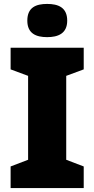

<svg xmlns="http://www.w3.org/2000/svg" viewBox="-20 -957 480 977"><path d="M220 -937C164 -937 119 -920 119 -852C119 -786 164 -768 220 -768C275 -768 322 -786 322 -852C322 -920 275 -937 220 -937ZM406 0V-110L317 -144V-571L406 -604V-714H34V-604L123 -571V-144L34 -110V0Z"/></svg>

Font: Noto Sans Canadian Aboriginal Black
Style: Regular
Weight: 900
Designer: Monotype Design Team, Typotheque's Kevin King
Foundry: Monotype Imaging Inc.
Version: Version 2.004